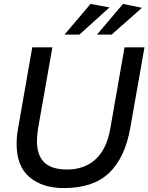

<svg xmlns="http://www.w3.org/2000/svg" viewBox="-20 -947 759 982"><path d="M65 -211Q65 -96 131.5 -40.5Q198 15 306 15Q457 15 538 -62.5Q619 -140 646 -291L719 -705H617L544 -289Q526 -185 469 -132.5Q412 -80 323 -80Q245 -80 207 -116Q169 -152 169 -226Q169 -256 175 -292L248 -705H145L72 -288Q65 -249 65 -211ZM540 -909 443 -927 310 -770H386ZM706 -907 609 -927 476 -770H551Z"/></svg>

Font: Geom
Style: Italic
Weight: 400
Italic angle: -10°
Version: Version 1.102